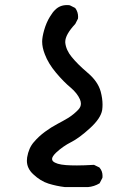

<svg xmlns="http://www.w3.org/2000/svg" viewBox="-20 -617 540 767"><path d="M87.4 24.9Q87.4 18.6 88.4 11.7Q94.7 -25.9 115.2 -49.3Q134.8 -72.3 159.7 -90.6Q184.6 -108.9 209.2 -121.8Q233.9 -134.8 253.4 -146.5Q276.9 -161.6 293.9 -180.2Q303.2 -190.4 303.2 -203.1Q303.2 -210.9 299.3 -220.2Q288.6 -244.6 262.2 -267.1Q234.4 -290 203.6 -326.7Q172.9 -363.3 159.2 -399.9Q148.4 -427.2 148.4 -450.7Q148.4 -468.3 156.2 -496.1Q165 -526.9 179.2 -549.8Q190.4 -568.4 199.7 -577.1Q218.8 -596.7 247.1 -596.7Q256.8 -596.7 259.3 -595.7L279.8 -585.4L280.8 -584.5Q292 -569.3 292 -549.8Q292 -546.9 291.5 -542.5L280.8 -521.5Q240.7 -478.5 240.7 -450.2Q240.7 -448.7 240.7 -446.8Q243.7 -417 266.6 -389.2Q290 -360.4 329.6 -326.7Q371.1 -292 382.3 -251Q389.6 -223.1 389.6 -199.2Q389.6 -188 388.2 -177.7Q382.8 -144.5 339.8 -105.2Q296.9 -65.9 264.2 -49.3Q231.4 -32.7 204.1 -7.3Q188 8.3 188 18.1Q188 22.9 191.4 26.9Q204.6 39.6 243.2 42.5Q260.7 43.9 287.4 43.9Q314 43.9 355.5 41.5L377.4 52.2L377.9 53.2Q389.6 66.4 389.6 85.9Q389.6 88.9 389.2 93.3L377.9 115.2Q356 128.4 331.1 130.4H240.2H239.7Q206.1 126.5 173.8 116.5Q141.6 106.4 112.8 79.1Q87.4 55.7 87.4 24.9Z"/></svg>

Font: Bakudai
Style: Medium
Weight: 500
Version: Version 1.48